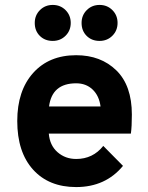

<svg xmlns="http://www.w3.org/2000/svg" viewBox="-20 -747 600 779"><path d="M194 -581Q162 -581 141.5 -601.5Q121 -622 121 -654Q121 -685 142 -706Q163 -727 194 -727Q225 -727 246 -706Q267 -685 267 -654Q267 -623 246 -602Q225 -581 194 -581ZM50 -256Q50 -379 114.5 -451Q179 -523 289 -523Q389 -523 452 -461.5Q515 -400 515 -282Q515 -233 511 -205H178Q182 -157 213.5 -129.5Q245 -102 289 -102Q357 -102 399 -155L479 -74Q408 12 289 12Q178 12 114 -59Q50 -130 50 -256ZM179 -315H388Q382 -359 355.5 -384Q329 -409 289 -409Q191 -409 179 -315ZM311 -654Q311 -685 332 -706Q353 -727 384 -727Q415 -727 436 -706Q457 -685 457 -654Q457 -623 436 -602Q415 -581 384 -581Q352 -581 331.5 -601.5Q311 -622 311 -654Z"/></svg>

Font: ReCut ExtraBold
Style: Regular
Weight: 800
Designer: Giant Group (for alternate capitals set)
Version: Version 2.002;FEAKit 1.0